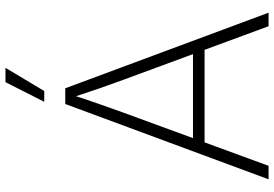

<svg xmlns="http://www.w3.org/2000/svg" viewBox="-167 -814 981 687"><g transform="rotate(-90 323.5 -470.5)"><path d="M25.4 0 294.9 -727.5H351.1L621.6 0H573.2L381.3 -520Q366.7 -559.6 350.8 -605.2Q335 -650.9 316.4 -708H329.1Q310.5 -650.9 294.4 -605Q278.3 -559.1 264.2 -520L73.7 0ZM141.6 -229V-270.5H505.4V-229ZM302.7 -802.7 373 -941.4H424.3L341.3 -802.7Z"/></g></svg>

Font: Inter 18pt ExtraLight
Style: Regular
Weight: 250
Designer: Rasmus Andersson
Foundry: rsms
Version: Version 4.001;git-66647c0bb